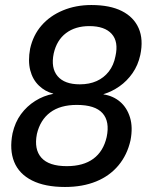

<svg xmlns="http://www.w3.org/2000/svg" viewBox="-20 -735 589 765"><path d="M239 10Q159 10 107.5 -16Q56 -42 36.5 -90Q17 -138 30 -204Q40 -248 63.5 -280Q87 -312 120.5 -333Q154 -354 192 -361V-362Q160 -370 135 -394Q110 -418 100.5 -455Q91 -492 100 -541Q112 -595 145.5 -633.5Q179 -672 230.5 -693.5Q282 -715 344 -715Q418 -715 465.5 -691Q513 -667 532.5 -622.5Q552 -578 539 -516Q530 -475 508 -443.5Q486 -412 456 -391Q426 -370 393 -360L392 -359Q431 -353 458.5 -329.5Q486 -306 498 -267Q510 -228 500 -176Q487 -118 452 -76Q417 -34 363 -12Q309 10 239 10ZM246 -73Q312 -73 352 -102.5Q392 -132 405 -189Q418 -251 388.5 -284Q359 -317 286 -317Q220 -317 180 -287Q140 -257 127 -201Q115 -140 145 -106.5Q175 -73 246 -73ZM298 -399Q336 -399 365 -412Q394 -425 413.5 -450Q433 -475 440 -511Q453 -569 425 -600Q397 -631 336 -631Q280 -631 243 -603Q206 -575 194 -522Q182 -464 209.5 -431.5Q237 -399 298 -399Z"/></svg>

Font: Nunito Sans 7pt SemiCondensed SemiBold
Style: Italic
Weight: 600
Width: 4
Italic angle: -9°
Designer: Vernon Adams
Foundry: Vernon Adams
Version: Version 3.101;gftools[0.9.27]